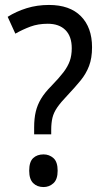

<svg xmlns="http://www.w3.org/2000/svg" viewBox="-20 -744 414 776"><path d="M118 -229Q118 -265 124.5 -292.5Q131 -320 146 -345Q161 -370 188 -397Q219 -429 236.5 -452Q254 -475 262 -497.5Q270 -520 270 -549Q270 -597 244.5 -622.5Q219 -648 173 -648Q134 -648 103 -636.5Q72 -625 42 -608L11 -676Q46 -698 88 -711Q130 -724 178 -724Q262 -724 307 -678.5Q352 -633 352 -553Q352 -509 340 -477.5Q328 -446 306 -419Q284 -392 252 -358Q226 -331 211.5 -310Q197 -289 192 -268Q187 -247 187 -219V-201H118ZM98 -54Q98 -90 114 -105Q130 -120 156 -120Q179 -120 196 -105Q213 -90 213 -54Q213 -19 196 -3.5Q179 12 156 12Q130 12 114 -4Q98 -20 98 -54Z"/></svg>

Font: Noto Sans Display SemiCondensed
Style: Regular
Weight: 400
Width: 4
Version: Version 2.003